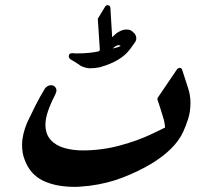

<svg xmlns="http://www.w3.org/2000/svg" viewBox="-20 -729 841 748"><path d="M487 -538Q452 -490 369 -467Q350 -463 331 -463H327Q303 -466 289 -476H290Q282 -481 272 -487.5Q262 -494 253 -499Q248 -504 248 -510Q248 -522 262 -522Q265 -522 267.5 -521.5Q270 -521 273 -521H284Q306 -521 326 -523Q346 -525 365 -529Q367 -531 369 -534L361 -656L390 -704Q395 -710 402 -708.5Q409 -707 410 -699L417 -584Q421 -588 425 -591.5Q429 -595 433 -599Q440 -604 450.5 -609Q461 -614 474 -614Q491 -614 501 -601V-602Q511 -592 511 -579Q511 -571 505 -563ZM419 -540Q427 -542 435 -544Q443 -546 450 -550Q447 -553 443 -553Q436 -553 429.5 -548.5Q423 -544 419 -540ZM178 -397Q189 -397 194.5 -390.5Q200 -384 200 -376Q200 -372 195 -360Q157 -287 157 -244Q157 -207 177 -184.5Q197 -162 230.5 -152.5Q264 -143 302 -143Q376 -143 446.5 -162Q517 -181 569 -206L623 -232Q622 -252 615.5 -272Q609 -292 604 -309Q602 -317 599 -324.5Q596 -332 594 -339Q592 -344 595 -349L669 -458Q674 -465 681 -464.5Q688 -464 690 -456L713 -385Q722 -358 722 -329Q722 -295 713.5 -267.5Q705 -240 693 -214Q662 -148 571 -92Q519 -61 458.5 -37.5Q398 -14 327 -5Q313 -4 299 -2.5Q285 -1 272 -1Q196 -1 146 -26Q96 -51 76 -107Q66 -131 66 -165Q66 -204 86 -252Q103 -288 119.5 -320.5Q136 -353 155 -384Q165 -397 178 -397Z"/></svg>

Font: Aref Ruqaa Ink
Style: Bold
Weight: 700
Designer: Abdullah Aref
Version: Version 1.005